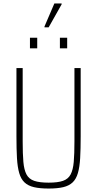

<svg xmlns="http://www.w3.org/2000/svg" viewBox="-20 -1081 561 1109"><path d="M261 8Q210 8 176 0Q142 -8 121.5 -27.5Q101 -47 91 -81.5Q81 -116 78 -168Q75 -220 75 -294V-688H111V-264Q111 -192 115 -146Q119 -100 133 -73.5Q147 -47 177.5 -36.5Q208 -26 261 -26Q314 -26 344 -36.5Q374 -47 388 -73.5Q402 -100 406 -146Q410 -192 410 -264V-688H446V-294Q446 -220 443 -168Q440 -116 430 -81.5Q420 -47 399.5 -27.5Q379 -8 345.5 0Q312 8 261 8ZM153 -802V-863H195V-802ZM326 -802V-863H368V-802ZM237 -923V-928L294 -1061H336V-1056L261 -923Z"/></svg>

Font: Saira Condensed Thin
Style: Regular
Weight: 250
Width: 3
Designer: Hector Gatti with collaboration of the Omnibus-Type team
Foundry: Omnibus-Type
Version: Version 1.101